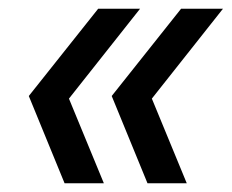

<svg xmlns="http://www.w3.org/2000/svg" viewBox="-20 -490 531 440"><path d="M318 -70H408L328 -264L491 -470H395L236 -270ZM128 -70H218L138 -264L301 -470H205L46 -270Z"/></svg>

Font: Uncut Sans Medium Italic
Style: Regular
Weight: 500
Italic angle: -11°
Designer: Kasper Nordkvist
Foundry: UNCUT.wtf
Version: Version 1.304;Glyphs 3.2 (3246)